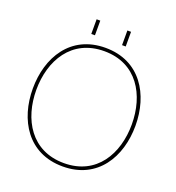

<svg xmlns="http://www.w3.org/2000/svg" viewBox="-155 -996 1040 1132"><g transform="rotate(20 365.0 -430.0)"><path d="M365 12C584 12 687 -165 687 -360C687 -555 584 -732 365 -732C146 -732 43 -555 43 -360C43 -165 146 12 365 12ZM65 -360C65 -544 160 -711 365 -711C570 -711 664 -544 664 -360C664 -176 570 -9 365 -9C160 -9 65 -176 65 -360ZM257 -780H280V-872H257ZM450 -780H473V-872H450Z"/></g></svg>

Font: Aspekta 50
Style: Regular
Weight: 50
Designer: Ivo Dolenc
Version: Version 2.000